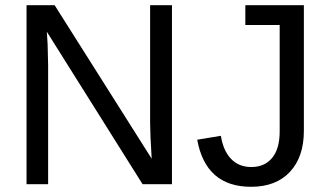

<svg xmlns="http://www.w3.org/2000/svg" viewBox="-20 -708 1262 738"><path d="M528 0 160 -586 163 -539 165 -457V0H82V-688H190L563 -98Q557 -194 557 -237V-688H641V0ZM945 10Q771 10 738 -171L829 -186Q838 -129 868 -97.5Q898 -66 946 -66Q997 -66 1026 -101Q1055 -136 1055 -203V-612H923V-688H1148V-205Q1148 -105 1094.5 -47.5Q1041 10 945 10Z"/></svg>

Font: Libra Sans
Style: Regular
Weight: 400
Foundry: Context Ltd
Version: Version 1.000; ttfautohint (v1.3)